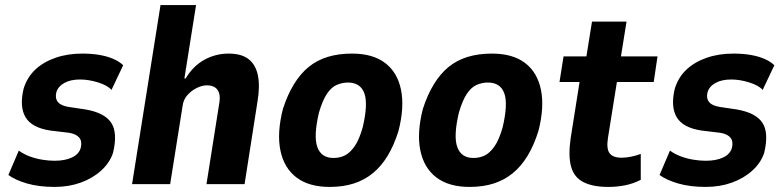

<svg xmlns="http://www.w3.org/2000/svg" viewBox="-20 -725 3080 756"><path d="M195 11Q133 11 86.5 -2.5Q40 -16 13 -36L54 -132Q73 -118 97.5 -109Q122 -100 147.5 -96Q173 -92 195 -92Q236 -92 263.5 -105Q291 -118 298 -143Q304 -168 292.5 -182.5Q281 -197 253 -202L178 -211Q105 -222 80.5 -263.5Q56 -305 73 -376Q87 -421 119 -451Q151 -481 198.5 -497.5Q246 -514 304 -514Q342 -514 373 -508.5Q404 -503 427.5 -492.5Q451 -482 465 -468L419 -371Q403 -389 366 -400.5Q329 -412 295 -412Q258 -412 233.5 -398.5Q209 -385 202 -362Q196 -339 207.5 -324Q219 -309 250 -304L317 -294Q392 -281 418 -241.5Q444 -202 425 -123Q412 -84 378.5 -53.5Q345 -23 298 -6Q251 11 195 11Z M500 0 612 -705H752L706 -416H711Q740 -465 784.5 -489.5Q829 -514 880 -514Q931 -514 959 -492Q987 -470 995.5 -428Q1004 -386 994 -326L943 0H793L842 -310Q848 -341 843 -357.5Q838 -374 825.5 -381.5Q813 -389 795 -389Q775 -389 753.5 -378Q732 -367 717 -349.5Q702 -332 699 -308L650 0Z M1278 11Q1196 11 1147 -26.5Q1098 -64 1084 -133Q1070 -202 1094 -296Q1112 -352 1137.5 -393.5Q1163 -435 1195.5 -461.5Q1228 -488 1270.5 -501Q1313 -514 1366 -514Q1448 -514 1496.5 -477Q1545 -440 1559 -371.5Q1573 -303 1549 -209Q1531 -152 1506 -111Q1481 -70 1448 -43Q1415 -16 1373 -2.5Q1331 11 1278 11ZM1293 -103Q1318 -103 1338 -113Q1358 -123 1376 -148.5Q1394 -174 1408 -223Q1430 -316 1414.5 -358Q1399 -400 1350 -400Q1328 -400 1306.5 -391Q1285 -382 1267.5 -356Q1250 -330 1236 -282Q1214 -189 1229.5 -146Q1245 -103 1293 -103Z M1829 11Q1747 11 1698 -26.5Q1649 -64 1635 -133Q1621 -202 1645 -296Q1663 -352 1688.5 -393.5Q1714 -435 1746.5 -461.5Q1779 -488 1821.5 -501Q1864 -514 1917 -514Q1999 -514 2047.5 -477Q2096 -440 2110 -371.5Q2124 -303 2100 -209Q2082 -152 2057 -111Q2032 -70 1999 -43Q1966 -16 1924 -2.5Q1882 11 1829 11ZM1844 -103Q1869 -103 1889 -113Q1909 -123 1927 -148.5Q1945 -174 1959 -223Q1981 -316 1965.5 -358Q1950 -400 1901 -400Q1879 -400 1857.5 -391Q1836 -382 1818.5 -356Q1801 -330 1787 -282Q1765 -189 1780.5 -146Q1796 -103 1844 -103Z M2375 11Q2314 11 2277 -8Q2240 -27 2228.5 -69.5Q2217 -112 2227 -181L2262 -402H2183L2199 -503H2289L2311 -640H2447L2425 -503H2569L2554 -402H2409L2374 -183Q2367 -140 2380 -122Q2393 -104 2428 -104Q2446 -104 2467 -108.5Q2488 -113 2503 -119V-17Q2474 -2 2442 4.5Q2410 11 2375 11Z M2759 11Q2697 11 2650.5 -2.5Q2604 -16 2577 -36L2618 -132Q2637 -118 2661.5 -109Q2686 -100 2711.5 -96Q2737 -92 2759 -92Q2800 -92 2827.5 -105Q2855 -118 2862 -143Q2868 -168 2856.5 -182.5Q2845 -197 2817 -202L2742 -211Q2669 -222 2644.5 -263.5Q2620 -305 2637 -376Q2651 -421 2683 -451Q2715 -481 2762.5 -497.5Q2810 -514 2868 -514Q2906 -514 2937 -508.5Q2968 -503 2991.5 -492.5Q3015 -482 3029 -468L2983 -371Q2967 -389 2930 -400.5Q2893 -412 2859 -412Q2822 -412 2797.5 -398.5Q2773 -385 2766 -362Q2760 -339 2771.5 -324Q2783 -309 2814 -304L2881 -294Q2956 -281 2982 -241.5Q3008 -202 2989 -123Q2976 -84 2942.5 -53.5Q2909 -23 2862 -6Q2815 11 2759 11Z"/></svg>

Font: Nunito Sans 7pt Condensed ExtraBold
Style: Italic
Weight: 800
Width: 3
Italic angle: -9°
Designer: Vernon Adams
Foundry: Vernon Adams
Version: Version 3.101;gftools[0.9.27]